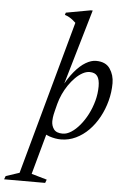

<svg xmlns="http://www.w3.org/2000/svg" viewBox="-191 -755 695 1053"><g transform="rotate(5 157.0 -228.0)"><path d="M117 -143Q111 -119.5 109.5 -106.2Q108 -93 108 -86Q108 -60 122 -41.2Q136 -22.5 170.5 -22.5Q193 -22.5 217.2 -38Q241.5 -53.5 264.2 -80.8Q287 -108 305 -143Q323 -178 333.8 -217.8Q344.5 -257.5 344.5 -298Q344.5 -335.5 331.5 -353.8Q318.5 -372 289 -372Q270 -372 250 -361Q230 -350 211 -331Q192 -312 175.2 -287.5Q158.5 -263 146.2 -236Q134 -209 127 -182.5ZM142 -251 138.5 -266Q169 -325.5 200.2 -363Q231.5 -400.5 261.8 -418.2Q292 -436 318.5 -436Q372 -436 395.5 -401.2Q419 -366.5 419 -321.5Q419 -272 406.2 -224Q393.5 -176 370.5 -133.8Q347.5 -91.5 315.8 -59.2Q284 -27 245.2 -8.5Q206.5 10 163.5 10Q133 10 100 -1Q67 -12 51 -36.5H89L20.5 212L105.5 236.5L98.5 255H-127.5L-120.5 236.5L-46 212L187 -634Q178 -642.5 169.5 -649.2Q161 -656 150.8 -661.8Q140.5 -667.5 126 -672.5L130 -685L264.5 -709.5H276Z"/></g></svg>

Font: Newsreader Text
Style: Italic
Weight: 400
Italic angle: -17°
Designer: Hugues Gentile
Foundry: Production Type
Version: Version 1.001